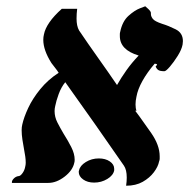

<svg xmlns="http://www.w3.org/2000/svg" viewBox="-20 -583 603 612"><path d="M232 -40Q235 -55 253.5 -66.5Q272 -78 295 -78Q316 -78 330 -68.5Q344 -59 344 -45V-40Q341 -24 322 -12.5Q303 -1 280 -1Q259 -1 245 -11Q231 -21 231 -35Q231 -38 232 -40ZM562 -441Q559 -425 546.5 -405Q534 -385 521.5 -370.5Q509 -356 504 -356Q489 -356 483.5 -360.5Q478 -365 476 -372H477Q477 -372 480 -375.5Q483 -379 473 -380Q449 -352 434 -325Q419 -298 415 -275Q412 -262 412 -250Q412 -238 415 -230H411Q424 -213 436.5 -195Q449 -177 462 -159Q489 -120 489 -85Q489 -81 489 -77Q489 -73 487 -68Q484 -52 470.5 -34Q457 -16 435 -3.5Q413 9 382 9Q383 2 383.5 -4.5Q384 -11 384 -17Q384 -42 375 -55Q326 -126 282 -188.5Q238 -251 188 -321Q175 -305 167 -283Q159 -261 156 -245Q155 -241 154.5 -237Q154 -233 154 -229Q154 -210 163 -192.5Q172 -175 182 -158Q196 -136 207 -114.5Q218 -93 218 -74Q218 -68 217 -65Q212 -40 186 -20Q160 0 134 0H18V-3Q18 -8 24.5 -14.5Q31 -21 41 -22Q46 -23 52 -31.5Q58 -40 60 -50Q61 -54 61.5 -57.5Q62 -61 62 -64Q62 -74 60.5 -84.5Q59 -95 57 -105Q54 -121 51.5 -137.5Q49 -154 49 -168Q49 -173 49.5 -177.5Q50 -182 51 -186Q56 -209 70 -239Q84 -269 108.5 -299Q133 -329 167 -351Q162 -359 155.5 -367Q149 -375 144 -382Q118 -423 118 -456Q118 -461 118.5 -465Q119 -469 120 -473Q127 -510 177 -555H226Q225 -547 224.5 -539.5Q224 -532 224 -524Q224 -500 232 -486Q261 -443 292 -399.5Q323 -356 353 -312Q366 -335 383 -359Q400 -383 422 -406Q362 -424 362 -468Q362 -471 362 -474.5Q362 -478 363 -481Q370 -515 389.5 -532.5Q409 -550 426 -556.5Q443 -563 443 -563Q456 -552 458.5 -548Q461 -544 461 -542V-538Q461 -531 467 -523Q473 -515 497 -507Q517 -501 540 -489.5Q563 -478 563 -452Q563 -449 562.5 -446.5Q562 -444 562 -441Z"/></svg>

Font: Libertinus Serif Semibold Italic
Style: Regular
Weight: 600
Italic angle: -11.5°
Designer: Philipp H. Poll, Khaled Hosny
Foundry: Caleb Maclennan
Version: Version 7.051;RELEASE